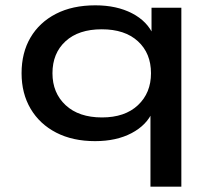

<svg xmlns="http://www.w3.org/2000/svg" viewBox="-20 -521 798 721"><path d="M545 180V-102H553Q531 -51 474 -21Q417 9 337 9Q253 9 191 -23Q129 -55 95 -112.5Q61 -170 61 -246Q61 -323 94.5 -380Q128 -437 190 -469Q252 -501 338 -501Q418 -501 476 -471Q534 -441 557 -387H549V-492H661V180ZM363 -80Q449 -80 498 -126Q547 -172 547 -246Q547 -321 498 -366Q449 -411 362 -411Q275 -411 226 -366Q177 -321 177 -246Q177 -172 226.5 -126Q276 -80 363 -80Z"/></svg>

Font: Nunito Sans 10pt Expanded SemiBold
Style: Regular
Weight: 600
Width: 7
Designer: Vernon Adams
Foundry: Vernon Adams
Version: Version 3.101;gftools[0.9.27]